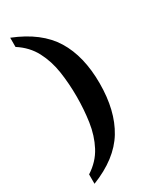

<svg xmlns="http://www.w3.org/2000/svg" viewBox="-227 -830 837 1028"><g transform="rotate(-30 191.0 -316.5)"><path d="M32 77Q96 36 128.5 -26Q161 -88 172 -163Q183 -238 183 -318Q183 -397 172 -471.5Q161 -546 128.5 -608Q96 -670 32 -711V-768Q190 -705 257.5 -595Q325 -485 325 -318Q325 -149 257.5 -38Q190 73 32 135Z"/></g></svg>

Font: Noto Serif Tibetan SemiBold
Style: Regular
Weight: 600
Designer: Monotype Design Team
Foundry: Monotype Imaging Inc.
Version: Version 2.103; ttfautohint (v1.8.4.7-5d5b)